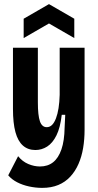

<svg xmlns="http://www.w3.org/2000/svg" viewBox="-20 -760 476 933"><path d="M185 153Q153 153 121 146Q89 139 63 125.5Q37 112 20 92L68 -1Q89 25 117.5 37Q146 49 174 49Q212 49 238 28.5Q264 8 278.5 -34Q293 -76 294 -140L297 -202H280Q273 -140 254.5 -102.5Q236 -65 209.5 -48Q183 -31 152 -31Q116 -31 91.5 -52.5Q67 -74 55 -118Q43 -162 43 -231V-528H164V-263Q164 -199 174 -170.5Q184 -142 207 -142Q222 -142 233 -153Q244 -164 252 -185Q260 -206 264.5 -234.5Q269 -263 270 -299V-528H391V-130Q391 -83 384 -41Q377 1 361.5 36.5Q346 72 321.5 98.5Q297 125 263 139Q229 153 185 153ZM95 -575V-669L218 -740L341 -669V-575L218 -646Z"/></svg>

Font: Bricolage Grotesque 36pt Condensed SemiBold
Style: Regular
Weight: 600
Width: 3
Designer: Mathieu Triay
Foundry: Atelier Triay
Version: Version 1.001;gftools[0.9.33.dev8+g029e19f]